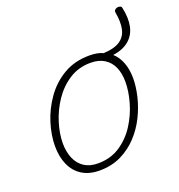

<svg xmlns="http://www.w3.org/2000/svg" viewBox="-129 -798 861 925"><g transform="rotate(-20 301.5 -336.0)"><path d="M226 19Q173 19 136.5 -4Q100 -27 81.5 -68.5Q63 -110 63 -164Q63 -220 82 -281.5Q101 -343 139.5 -397.5Q178 -452 235 -485.5Q292 -519 368 -519Q388 -519 405 -516Q422 -513 437 -506Q495 -509 523.5 -529.5Q552 -550 559 -586Q566 -622 557 -671Q556 -679 561 -684Q566 -689 573.5 -690.5Q581 -692 588 -689.5Q595 -687 596 -680Q608 -626 599.5 -584Q591 -542 560 -515.5Q529 -489 477 -482Q502 -460 515.5 -424.5Q529 -389 529 -344Q529 -302 517.5 -253Q506 -204 482.5 -156Q459 -108 422.5 -68.5Q386 -29 337 -5Q288 19 226 19ZM230 -16Q295 -16 343.5 -48Q392 -80 424 -130Q456 -180 472 -236Q488 -292 488 -340Q488 -384 474 -416Q460 -448 431.5 -466Q403 -484 361 -484Q299 -484 251 -453Q203 -422 170 -373Q137 -324 120 -268.5Q103 -213 103 -165Q103 -121 117.5 -87Q132 -53 160.5 -34.5Q189 -16 230 -16Z"/></g></svg>

Font: Playwrite CU Thin
Style: Regular
Weight: 250
Designer: Veronika Burian, José Scaglione
Foundry: TypeTogether
Version: Version 1.002